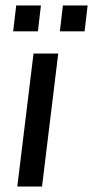

<svg xmlns="http://www.w3.org/2000/svg" viewBox="-20 -679 339 699"><path d="M133 0 192 -484H102L43 0ZM118 -565 129 -659H39L28 -565ZM288 -565 299 -659H209L198 -565Z"/></svg>

Font: Gamestation Display
Style: Italic
Weight: 400
Designer: Jonas Hecksher
Foundry: Jonas Hecksher, Playtypeª, e-types AS
Version: Version 1.003